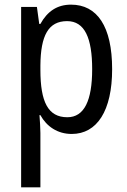

<svg xmlns="http://www.w3.org/2000/svg" viewBox="-20 -567 548 827"><path d="M286 -547C226 -547 184 -518 154 -464H149L139 -537H71V240H154V6C154 -16 152 -44 150 -71H154C181 -22 228 10 289 10C398 10 463 -90 463 -269C463 -454 398 -547 286 -547ZM269 -476C345 -476 377 -403 377 -269C377 -134 343 -62 270 -62C187 -62 154 -128 154 -266V-285C155 -415 189 -476 269 -476Z"/></svg>

Font: Noto Sans Georgian Condensed
Style: Regular
Weight: 400
Width: 3
Designer: Monotype Design Team, Akaki Razmadze
Foundry: Google LLC
Version: Version 2.005